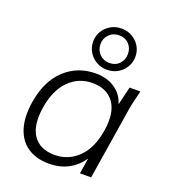

<svg xmlns="http://www.w3.org/2000/svg" viewBox="-141 -875 873 986"><g transform="rotate(20 295.5 -382.0)"><path d="M239 8Q170 8 123 -23.5Q76 -55 57 -115.5Q38 -176 52 -262Q72 -382 141.5 -446Q211 -510 309 -510Q377 -510 422.5 -474.5Q468 -439 477 -377L466 -376L496 -501H555Q548 -472 541 -444Q534 -416 530 -389L468 0H407L427 -126H442Q415 -63 363 -27.5Q311 8 239 8ZM251 -44Q326 -44 380 -96.5Q434 -149 450 -250Q466 -351 427.5 -404.5Q389 -458 310 -458Q235 -458 182 -405Q129 -352 113 -252Q97 -150 134.5 -97Q172 -44 251 -44ZM354 -547Q323 -547 296.5 -562Q270 -577 254.5 -603Q239 -629 239 -660Q239 -691 254.5 -716.5Q270 -742 296 -757Q322 -772 354 -772Q387 -772 413 -757Q439 -742 454.5 -716.5Q470 -691 470 -659Q470 -629 454.5 -603Q439 -577 413 -562Q387 -547 354 -547ZM354 -584Q388 -584 408.5 -606Q429 -628 429 -660Q429 -692 408.5 -713.5Q388 -735 355 -735Q322 -735 300.5 -713.5Q279 -692 279 -660Q279 -628 300.5 -606Q322 -584 354 -584Z"/></g></svg>

Font: Mulish ExtraLight Light
Style: Italic
Weight: 300
Italic angle: -9°
Version: Version 3.603